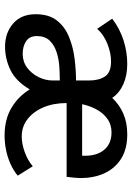

<svg xmlns="http://www.w3.org/2000/svg" viewBox="108 -656 562 817"><g transform="rotate(90 388.5 -248.0)"><path d="M41 -119Q41 -176 68 -210Q95 -244 138.5 -261.5Q182 -279 231 -285Q280 -291 323 -291V-347Q323 -388 306 -414Q289 -440 242 -440Q206 -440 167 -424.5Q128 -409 103 -381L60 -445Q102 -477 151.5 -493Q201 -509 253 -509Q302 -509 339.5 -492Q377 -475 397 -445Q425 -475 463.5 -492Q502 -509 552 -509Q614 -509 655 -483.5Q696 -458 717 -413.5Q738 -369 738 -312Q738 -298 736.5 -283Q735 -268 733 -251H419Q419 -196 437 -153Q455 -110 487 -85Q519 -60 561 -60Q593 -60 628.5 -73Q664 -86 688 -107L728 -43Q705 -24 676.5 -11.5Q648 1 617.5 7Q587 13 558 13Q488 13 439 -16.5Q390 -46 361 -94Q326 -35 278.5 -12Q231 11 179 11Q120 11 80.5 -23.5Q41 -58 41 -119ZM134 -124Q134 -93 156 -78.5Q178 -64 209 -64Q243 -64 268.5 -83Q294 -102 308.5 -131.5Q323 -161 323 -192V-222Q297 -222 265 -220Q233 -218 203 -208.5Q173 -199 153.5 -179Q134 -159 134 -124ZM424 -317H643Q646 -376 619.5 -409Q593 -442 544 -442Q510 -442 485 -423.5Q460 -405 445 -376Q430 -347 424 -317Z"/></g></svg>

Font: Rosario Light Medium
Style: Regular
Weight: 500
Version: Version 1.101; ttfautohint (v1.8.1.43-b0c9)